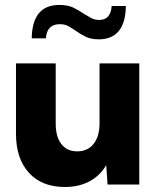

<svg xmlns="http://www.w3.org/2000/svg" viewBox="-20 -744 636 774"><path d="M541.5 0H413.6L408.2 -78.1Q382.8 -35.2 340.3 -12.7Q297.9 9.8 241.2 9.8Q148.9 9.8 96.7 -47.4Q44.4 -104.5 44.4 -205.1V-488.3H204.6V-245.6Q204.6 -192.4 227.5 -163.1Q250.5 -133.8 291 -133.8Q333.5 -133.8 357.4 -164.1Q381.3 -194.3 381.3 -247.6V-488.3H541.5ZM487.3 -719.7Q486.8 -653.8 459.2 -619.6Q431.6 -585.4 378.4 -585.4Q346.2 -585.4 325 -596.2Q303.7 -606.9 285.6 -619.6Q270.5 -630.4 255.9 -638.4Q241.2 -646.5 221.2 -646.5Q168.9 -646.5 165 -589.4H107.9Q109.9 -724.1 219.2 -724.1Q253.9 -724.1 276.4 -712.9Q298.8 -701.7 317.4 -689Q333 -679.2 347.4 -671.4Q361.8 -663.6 379.9 -663.6Q426.3 -663.6 430.2 -719.7Z"/></svg>

Font: Kumbh Sans ExtraBold
Style: Regular
Weight: 800
Version: Version 1.005